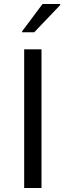

<svg xmlns="http://www.w3.org/2000/svg" viewBox="-20 -933 326 953"><path d="M100 0V-688H186V0ZM90 -773V-778L191 -913H279V-908L150 -773Z"/></svg>

Font: Saira
Style: Regular
Weight: 400
Designer: Hector Gatti with collaboration of the Omnibus-Type team
Foundry: Omnibus-Type
Version: Version 1.100; ttfautohint (v1.8.3)